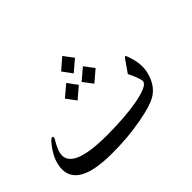

<svg xmlns="http://www.w3.org/2000/svg" viewBox="-138 -799 986 986"><g transform="rotate(-45 354.5 -306.5)"><path d="M417 -521 355.5 -468.8 316.9 -521.5 377.4 -573.7ZM454.6 -408.7 393.1 -356.4 353.5 -409.2 415 -461.4ZM332.5 -408.7 271.5 -356.4 231.9 -409.2 293.9 -461.4ZM627 -210Q609.9 -130.4 552.2 -96.7Q513.7 -74.2 420.4 -57.1Q367.7 -47.4 314.7 -43Q261.7 -38.6 204.1 -38.6Q-64.9 -38.6 -31.7 -194.8Q-20.5 -248 28.3 -304.2Q38.6 -315.4 45.4 -315.4Q53.2 -315.4 50.8 -305.7Q49.8 -300.8 45.4 -293.9Q22.5 -255.9 16.6 -229Q-4.9 -123 252.4 -123Q317.4 -123 375.2 -127.4Q433.1 -131.8 477.3 -140.1Q521.5 -148.4 548.6 -160.2Q575.7 -171.9 578.6 -186Q582.5 -203.1 549.8 -270L597.2 -337.9Q602.1 -344.2 605.5 -344.2Q608.4 -344.2 610.4 -337.9Q638.7 -265.6 627 -210Z"/></g></svg>

Font: XB Kayhan
Style: Italic
Weight: 400
Italic angle: -12°
Designer: Behnam
Foundry: Irmug
Version: Version 7.300 2009